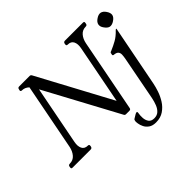

<svg xmlns="http://www.w3.org/2000/svg" viewBox="-202 -902 1331 1331"><g transform="rotate(-45 463.5 -236.0)"><path d="M760 -660Q773 -660 770 -647L769 -640Q767 -627 754 -627Q721 -627 700.5 -603.5Q680 -580 673 -544L570 -13Q568 0 555 0H522Q512 0 508 -8L199 -582L229 -610L133 -116Q126 -81 137.5 -57Q149 -33 181 -33Q194 -33 192 -20L191 -13Q188 0 175 0H-2Q-16 0 -13 -13L-12 -20Q-10 -33 4 -33Q37 -33 57.5 -57Q78 -81 85 -116L180 -605Q157 -627 128 -627Q115 -627 117 -640L119 -647Q121 -660 134 -660H237Q246 -660 251 -652L572 -54H530L625 -544Q632 -580 620.5 -603.5Q609 -627 577 -627Q564 -627 566 -640L567 -647Q570 -660 583 -660ZM806 -15Q801 11 789.5 45.5Q778 80 757.5 112.5Q737 145 705.5 166.5Q674 188 629 188Q596 188 576 174Q556 160 546.5 140.5Q537 121 534.5 103.5Q532 86 533 80Q534 75 535.5 70Q537 65 544 62L567 48Q578 42 581 42Q591 42 588 54Q584 76 585.5 100Q587 124 599.5 141.5Q612 159 641 159Q668 159 685 143.5Q702 128 712 103Q722 78 728 48L789 -269Q794 -294 794.5 -311Q795 -328 786 -338.5Q777 -349 753 -351Q742 -352 745 -363L747 -373Q748 -378 752 -380Q756 -382 762 -384Q793 -397 823.5 -414Q854 -431 883 -462Q888 -467 891 -467H892Q894 -467 894 -466ZM894 -622Q914 -618 929 -595Q944 -573 941 -554Q937 -535 914 -520Q892 -505 872 -508Q854 -512 838 -535Q822 -556 826 -576Q830 -595 853 -610Q875 -625 894 -622Z"/></g></svg>

Font: Young Serif Light
Style: Italic
Weight: 300
Italic angle: -10.979°
Designer: Bastien Sozeau
Foundry: NBR — Bastien Sozeau
Version: Version 5.001